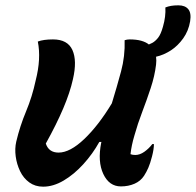

<svg xmlns="http://www.w3.org/2000/svg" viewBox="-20 -691 735 721"><path d="M122 -535Q143 -543 179 -543Q234 -543 252 -503Q270 -463 254 -394Q243 -344 217.5 -284Q192 -224 152 -152Q163 -118 200 -118Q243 -118 296.5 -169Q350 -220 400 -303Q419 -365 434.5 -422.5Q450 -480 448 -540Q457 -543 467 -543Q492 -543 510 -538Q528 -533 539 -524Q546 -527 552 -530Q563 -536 573.5 -549Q584 -562 592 -591Q603 -629 601 -663Q611 -667 622.5 -669Q634 -671 650 -671Q675 -671 687 -656.5Q699 -642 694 -611Q688 -575 668 -547Q648 -519 622 -502Q608 -493 594 -487Q580 -481 566 -478Q568 -464 566 -448Q561 -406 546 -360.5Q531 -315 514 -270.5Q497 -226 485 -183Q479 -163 475.5 -146Q472 -129 470 -112Q478 -109 488 -109Q505 -109 522 -121Q539 -133 552 -150H558Q558 -131 551 -104Q544 -77 537 -61Q530 -45 521 -31Q508 -11 485 -1Q462 9 434 9Q390 9 368 -37.5Q346 -84 360 -155L361 -158H353Q328 -113 293 -74.5Q258 -36 219 -13Q180 10 142 10Q112 10 90 -6Q68 -22 55.5 -48Q43 -74 39 -103.5Q35 -133 41 -159Q55 -218 78 -273Q101 -328 114 -389Q135 -471 122 -535Z"/></svg>

Font: Recursive Sn Csl St SmB
Style: Italic
Weight: 600
Italic angle: -15°
Version: Version 1.079;hotconv 1.0.112;makeotfexe 2.5.65598; ttfautoh